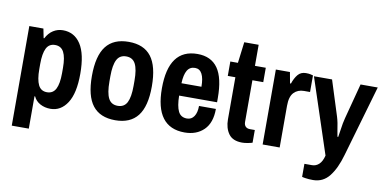

<svg xmlns="http://www.w3.org/2000/svg" viewBox="-74 -837 2452 1221"><g transform="rotate(10 1152.0 -226.5)"><path d="M423 -241Q423 -115 382 -52Q341 11 274 11Q237 11 207.5 -5Q178 -21 165 -50H161V159H51V-484H142L154 -424H158Q176 -459 204.5 -477Q233 -495 267 -495Q341 -495 382 -432Q423 -369 423 -241ZM161 -259V-226Q161 -158 178 -123.5Q195 -89 234 -89Q273 -89 290.5 -123Q308 -157 308 -225V-259Q308 -327 290.5 -360.5Q273 -394 234 -394Q195 -394 178 -360Q161 -326 161 -259Z M885 -241Q885 -112 837 -50.5Q789 11 692 11Q594 11 546 -50.5Q498 -112 498 -241Q498 -371 546 -433Q594 -495 692 -495Q790 -495 837.5 -433Q885 -371 885 -241ZM614 -259V-225Q614 -152 632 -117Q650 -82 692 -82Q734 -82 752 -117Q770 -152 770 -225V-259Q770 -331 752 -366Q734 -401 692 -401Q650 -401 632 -366Q614 -331 614 -259Z M1311 -241V-214H1066Q1067 -146 1083.5 -112.5Q1100 -79 1140 -79Q1169 -79 1185.5 -103.5Q1202 -128 1202 -171H1311Q1311 -81 1264 -35Q1217 11 1140 11Q950 11 950 -241Q950 -495 1136 -495Q1224 -495 1267.5 -433Q1311 -371 1311 -241ZM1067 -294H1196Q1196 -348 1181 -376.5Q1166 -405 1136 -405Q1102 -405 1085.5 -377Q1069 -349 1067 -294Z M1578 -391H1508V-122Q1508 -103 1518 -92.5Q1528 -82 1547 -82H1578V0Q1566 4 1546.5 7.5Q1527 11 1512 11Q1451 11 1424.5 -26Q1398 -63 1398 -119V-391H1349V-484H1398L1415 -620H1508V-484H1578Z M1882 -488V-381H1843Q1803 -381 1778 -355Q1753 -329 1753 -269V0H1643V-484H1734L1747 -413H1753Q1765 -449 1784 -472Q1803 -495 1836 -495Q1855 -495 1867 -492Q1879 -489 1882 -488Z M1997 167Q1969 167 1947.5 163.5Q1926 160 1926 159V75H1975Q2001 75 2020.5 56.5Q2040 38 2049 0L1889 -484H2006L2078 -257Q2089 -222 2096 -170L2103 -131H2108L2114 -170Q2122 -228 2130 -256L2190 -484H2301L2168 -25Q2143 64 2102.5 115.5Q2062 167 1997 167Z"/></g></svg>

Font: Pragati Narrow
Style: Bold
Weight: 700
Designer: Hector Gatti, Marcela Romero, Pablo Cosgaya and Nicolas Silva
Foundry: Omnibus-Type
Version: Version 1.010; ttfautohint (v1.3)